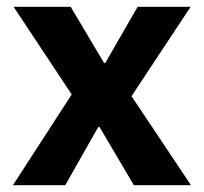

<svg xmlns="http://www.w3.org/2000/svg" viewBox="-20 -545 600 565"><path d="M18 0 191 -267 20 -525H188L286 -360H290L385 -525H541L367 -262L542 0H374L273 -171H269L172 0Z"/></svg>

Font: IBM Plex Sans
Style: Bold
Weight: 700
Designer: Mike Abbink, Paul van der Laan, Pieter van Rosmalen
Foundry: Bold Monday
Version: Version 3.201